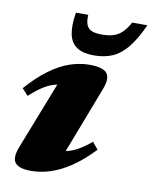

<svg xmlns="http://www.w3.org/2000/svg" viewBox="-81 -751 658 828"><g transform="rotate(10 248.5 -337.0)"><path d="M45 -80 177.5 -418.5 215.5 -375.5Q181 -376.5 153.5 -370Q126 -363.5 99.5 -346.8Q73 -330 41 -301L14.5 -330Q62.5 -384.5 107.8 -417.5Q153 -450.5 196.2 -465Q239.5 -479.5 281 -479.5Q342.5 -479.5 358.8 -456.5Q375 -433.5 355.5 -385L223 -39.5L181.5 -91Q217 -89.5 244.8 -95.2Q272.5 -101 298.2 -115.8Q324 -130.5 353.5 -155L378.5 -124.5Q332 -75.5 287 -44.8Q242 -14 198.2 0.5Q154.5 15 111.5 15Q58 15 41.2 -6.8Q24.5 -28.5 45 -80ZM310 -617Q341 -617 362.5 -624.2Q384 -631.5 400 -647.8Q416 -664 430.5 -690.5H497Q468.5 -627.5 439 -590.8Q409.5 -554 374 -538.2Q338.5 -522.5 291.5 -522.5Q245 -522.5 217.8 -540Q190.5 -557.5 182.5 -594.5Q174.5 -631.5 184 -690.5H238Q236.5 -664.5 242.5 -648Q248.5 -631.5 264.8 -624.2Q281 -617 310 -617Z"/></g></svg>

Font: Newsreader ExtraBold
Style: Italic
Weight: 800
Italic angle: -17°
Designer: Hugues Gentile
Foundry: Production Type
Version: Version 1.003